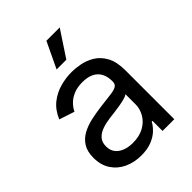

<svg xmlns="http://www.w3.org/2000/svg" viewBox="-219 -875 1001 1001"><g transform="rotate(-45 281.0 -374.5)"><path d="M230 12.7Q178.2 12.7 136 -6.8Q93.8 -26.4 68.8 -64Q43.9 -101.6 43.9 -155.3Q43.9 -202.1 62.5 -231.4Q81.1 -260.7 112.1 -277.6Q143.1 -294.4 180.7 -302.7Q218.3 -311 256.3 -315.9Q305.2 -322.3 335.9 -325.7Q366.7 -329.1 381.6 -337.4Q396.5 -345.7 396.5 -365.7V-368.7Q396.5 -402.8 383.8 -426.5Q371.1 -450.2 345.7 -462.9Q320.3 -475.6 282.2 -475.6Q243.2 -475.6 215.3 -463.4Q187.5 -451.2 170.2 -432.9Q152.8 -414.6 144 -395.5L59.6 -423.3Q80.6 -473.1 116.2 -501.2Q151.9 -529.3 194.8 -541Q237.8 -552.7 279.8 -552.7Q307.1 -552.7 342 -546.1Q377 -539.6 409.4 -520Q441.9 -500.5 463.1 -462.2Q484.4 -423.8 484.4 -359.9V0H397.9V-74.2H392.1Q382.8 -55.2 362.3 -34.9Q341.8 -14.6 309.1 -1Q276.4 12.7 230 12.7ZM245.1 -64.9Q293.9 -64.9 327.6 -84Q361.3 -103 378.9 -133.5Q396.5 -164.1 396.5 -197.3V-272.9Q391.1 -266.6 373 -261.5Q355 -256.3 331.8 -252.4Q308.6 -248.5 286.9 -245.8Q265.1 -243.2 252.4 -241.7Q220.7 -237.8 193.1 -228.3Q165.5 -218.8 148.9 -200.4Q132.3 -182.1 132.3 -150.9Q132.3 -122.6 147 -103.5Q161.6 -84.5 187 -74.7Q212.4 -64.9 245.1 -64.9ZM233.9 -617.2 302.2 -760.7H400.4L305.7 -617.2Z"/></g></svg>

Font: Adwaita Sans
Style: Regular
Weight: 400
Designer: Rasmus Andersson
Foundry: rsms
Version: Version 4.001;git-9221beed3